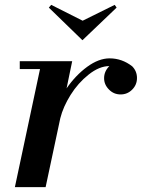

<svg xmlns="http://www.w3.org/2000/svg" viewBox="-20 -767 582 787"><path d="M41 0 144 -483.9H61V-516.1H275.9L252.9 -404.8Q290 -458.5 337.4 -493.2Q384.8 -527.8 429.2 -527.8Q480 -527.8 522 -495.1Q541.5 -475.1 541.5 -447.3Q541.5 -419.4 522 -399.9Q502.4 -379.9 474.4 -379.9Q446.3 -379.9 426.8 -399.9Q406.2 -420.4 406.7 -447.8Q407.2 -475.1 428.2 -496.1Q387.2 -496.1 343.5 -461.4Q299.8 -426.8 269.3 -377.9Q238.8 -329.1 227.1 -282.2L167 0ZM180.2 -735.8 189.9 -747.1 318.8 -682.1 450.2 -747.1 458 -735.8 317.9 -602.1Z"/></svg>

Font: Fin Serif Display
Style: Italic
Weight: 400
Italic angle: -12°
Designer: J. Blake Harris
Version: Version 1.006;FEAKit 1.0